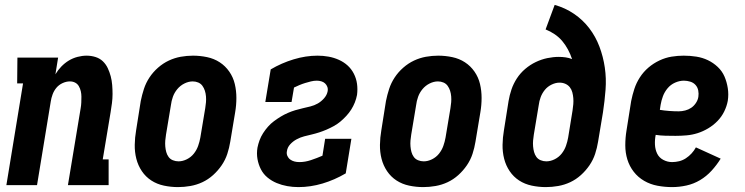

<svg xmlns="http://www.w3.org/2000/svg" viewBox="-20 -755 3040 783"><path d="M6 0 74 -415H50L51 -520H217L206 -452Q216 -469 230 -483.5Q244 -498 260.5 -508Q277 -518 296 -523Q315 -528 333 -528Q352 -528 369.5 -522.5Q387 -517 399.5 -505Q412 -493 419.5 -477Q427 -461 431.5 -444Q436 -427 437.5 -408.5Q439 -390 439 -371.5Q439 -353 436.5 -334Q434 -315 431 -297L399 -105H423V0H257L309 -314Q311 -325 311.5 -337Q312 -349 312 -360.5Q312 -372 309.5 -383Q307 -394 301.5 -403.5Q296 -413 286.5 -418Q277 -423 265 -423Q250 -423 235 -416Q220 -409 210 -397Q200 -385 194.5 -370Q189 -355 187 -341L131 0Z M706 8Q677 8 648.5 2Q620 -4 597 -19Q574 -34 558.5 -57Q543 -80 536 -107.5Q529 -135 529.5 -164.5Q530 -194 535 -223L554 -343Q559 -368 567 -392.5Q575 -417 589.5 -439Q604 -461 624.5 -479Q645 -497 668.5 -508Q692 -519 717 -523.5Q742 -528 767 -528Q796 -528 824.5 -522Q853 -516 876 -501Q899 -486 915 -463Q931 -440 937.5 -412.5Q944 -385 944 -355.5Q944 -326 939 -297L919 -177Q915 -152 907 -127.5Q899 -103 884 -81Q869 -59 849 -41Q829 -23 805.5 -12Q782 -1 756.5 3.5Q731 8 706 8ZM708 -97Q725 -97 742 -105.5Q759 -114 770.5 -128.5Q782 -143 788 -160Q794 -177 797 -194L817 -314Q819 -326 820 -338Q821 -350 820 -362Q819 -374 815.5 -385Q812 -396 805.5 -405Q799 -414 788.5 -418.5Q778 -423 766 -423Q749 -423 732 -414.5Q715 -406 703 -391.5Q691 -377 685 -360Q679 -343 677 -326L657 -206Q655 -194 654 -182Q653 -170 654 -158Q655 -146 658 -135Q661 -124 667.5 -115Q674 -106 685 -101.5Q696 -97 708 -97Z M1197 8Q1174 8 1151.5 4Q1129 0 1108.5 -8.5Q1088 -17 1071 -31Q1054 -45 1044 -64.5Q1034 -84 1030 -106.5Q1026 -129 1030 -153Q1033 -168 1038.5 -183Q1044 -198 1053 -212Q1062 -226 1073 -238.5Q1084 -251 1097.5 -261Q1111 -271 1125 -279.5Q1139 -288 1154 -294.5Q1169 -301 1184 -305.5Q1199 -310 1214.5 -313.5Q1230 -317 1246 -321Q1262 -325 1276 -333Q1290 -341 1301.5 -354Q1313 -367 1316 -382Q1318 -392 1315 -400.5Q1312 -409 1305.5 -415Q1299 -421 1290 -423.5Q1281 -426 1272 -426Q1260 -426 1248 -423Q1236 -420 1224.5 -416.5Q1213 -413 1201 -408Q1189 -403 1179 -398L1169 -339H1062L1084 -472Q1128 -498 1177.5 -513Q1227 -528 1275 -528Q1298 -528 1320 -524Q1342 -520 1362 -511Q1382 -502 1397.5 -488Q1413 -474 1423 -454.5Q1433 -435 1436 -413Q1439 -391 1436 -368Q1433 -352 1427 -337Q1421 -322 1412.5 -308.5Q1404 -295 1392.5 -282.5Q1381 -270 1368.5 -259.5Q1356 -249 1341.5 -241Q1327 -233 1312 -226.5Q1297 -220 1281.5 -215Q1266 -210 1251 -206.5Q1236 -203 1220.5 -199Q1205 -195 1190 -187Q1175 -179 1163.5 -166.5Q1152 -154 1150 -138Q1148 -128 1152 -119Q1156 -110 1163.5 -104.5Q1171 -99 1180.5 -96.5Q1190 -94 1201 -94Q1224 -94 1248 -102Q1272 -110 1295 -120L1306 -189H1413L1390 -48Q1344 -21 1295 -6.5Q1246 8 1197 8Z M1706 8Q1677 8 1648.5 2Q1620 -4 1597 -19Q1574 -34 1558.5 -57Q1543 -80 1536 -107.5Q1529 -135 1529.5 -164.5Q1530 -194 1535 -223L1554 -343Q1559 -368 1567 -392.5Q1575 -417 1589.5 -439Q1604 -461 1624.5 -479Q1645 -497 1668.5 -508Q1692 -519 1717 -523.5Q1742 -528 1767 -528Q1796 -528 1824.5 -522Q1853 -516 1876 -501Q1899 -486 1915 -463Q1931 -440 1937.5 -412.5Q1944 -385 1944 -355.5Q1944 -326 1939 -297L1919 -177Q1915 -152 1907 -127.5Q1899 -103 1884 -81Q1869 -59 1849 -41Q1829 -23 1805.5 -12Q1782 -1 1756.5 3.5Q1731 8 1706 8ZM1708 -97Q1725 -97 1742 -105.5Q1759 -114 1770.5 -128.5Q1782 -143 1788 -160Q1794 -177 1797 -194L1817 -314Q1819 -326 1820 -338Q1821 -350 1820 -362Q1819 -374 1815.5 -385Q1812 -396 1805.5 -405Q1799 -414 1788.5 -418.5Q1778 -423 1766 -423Q1749 -423 1732 -414.5Q1715 -406 1703 -391.5Q1691 -377 1685 -360Q1679 -343 1677 -326L1657 -206Q1655 -194 1654 -182Q1653 -170 1654 -158Q1655 -146 1658 -135Q1661 -124 1667.5 -115Q1674 -106 1685 -101.5Q1696 -97 1708 -97Z M2206 8Q2177 8 2148.5 2Q2120 -4 2097 -19Q2074 -34 2058.5 -57Q2043 -80 2036 -107.5Q2029 -135 2029.5 -164.5Q2030 -194 2035 -223L2054 -343Q2058 -367 2066 -390.5Q2074 -414 2088 -435.5Q2102 -457 2122 -474Q2142 -491 2165 -502Q2188 -513 2212 -518Q2236 -523 2259 -523Q2273 -523 2287 -521Q2301 -519 2313 -514Q2306 -535 2296 -553.5Q2286 -572 2273 -587.5Q2260 -603 2242.5 -615Q2225 -627 2205 -635L2242 -735Q2285 -723 2321 -698.5Q2357 -674 2383 -640Q2409 -606 2424.5 -565Q2440 -524 2446.5 -479.5Q2453 -435 2449.5 -389Q2446 -343 2439 -297L2419 -177Q2415 -152 2407 -127.5Q2399 -103 2384 -81Q2369 -59 2349 -41Q2329 -23 2305.5 -12Q2282 -1 2256.5 3.5Q2231 8 2206 8ZM2208 -97Q2225 -97 2242 -105.5Q2259 -114 2270.5 -128.5Q2282 -143 2288 -160Q2294 -177 2297 -194L2315 -305Q2317 -318 2318 -330.5Q2319 -343 2318 -355Q2317 -367 2314 -378.5Q2311 -390 2304 -399Q2297 -408 2286 -413Q2275 -418 2262 -418Q2246 -418 2229.5 -410Q2213 -402 2202 -388.5Q2191 -375 2185 -359Q2179 -343 2177 -326L2157 -206Q2155 -194 2154 -182Q2153 -170 2154 -158Q2155 -146 2158 -135Q2161 -124 2167.5 -115Q2174 -106 2185 -101.5Q2196 -97 2208 -97Z M2721 8Q2691 8 2661.5 2.5Q2632 -3 2607 -17.5Q2582 -32 2564.5 -54.5Q2547 -77 2538.5 -104.5Q2530 -132 2530 -162.5Q2530 -193 2535 -223L2554 -343Q2559 -368 2567 -392.5Q2575 -417 2589.5 -439.5Q2604 -462 2624.5 -479.5Q2645 -497 2669.5 -508.5Q2694 -520 2719 -524Q2744 -528 2768 -528Q2795 -528 2820 -524Q2845 -520 2867 -509.5Q2889 -499 2907 -482Q2925 -465 2934.5 -443Q2944 -421 2948 -395.5Q2952 -370 2948 -344Q2944 -322 2933.5 -300.5Q2923 -279 2906 -261.5Q2889 -244 2868 -231.5Q2847 -219 2825 -212Q2803 -205 2780 -203Q2757 -201 2735 -201Q2714 -201 2693.5 -201.5Q2673 -202 2654 -205Q2650 -185 2651 -165Q2652 -145 2660 -128.5Q2668 -112 2685 -103Q2702 -94 2721 -94Q2735 -94 2749.5 -97.5Q2764 -101 2777 -109.5Q2790 -118 2800.5 -129.5Q2811 -141 2818 -154L2919 -108Q2903 -82 2882 -59Q2861 -36 2835 -20.5Q2809 -5 2779.5 1.5Q2750 8 2721 8ZM2748 -301Q2761 -301 2774.5 -304.5Q2788 -308 2799 -315.5Q2810 -323 2818 -335Q2826 -347 2828 -360Q2830 -373 2827.5 -386Q2825 -399 2816.5 -408.5Q2808 -418 2795 -422Q2782 -426 2769 -426Q2751 -426 2733 -418Q2715 -410 2702.5 -395Q2690 -380 2683.5 -362.5Q2677 -345 2674 -327L2671 -307Q2689 -304 2709 -302.5Q2729 -301 2748 -301Z"/></svg>

Font: Iosevka Curly Slab Extrabold
Style: Italic
Weight: 800
Italic angle: -9°
Monospace: yes
Designer: Belleve Invis
Foundry: Belleve Invis
Version: Version 22.1.2; ttfautohint (v1.8.4)